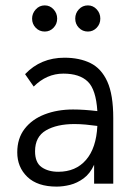

<svg xmlns="http://www.w3.org/2000/svg" viewBox="-20 -681 490 712"><path d="M190 11Q119 11 81.5 -25Q44 -61 44 -116Q44 -168 71.5 -203.5Q99 -239 146 -257Q193 -275 251 -275Q271 -275 293.5 -273.5Q316 -272 341 -269Q336 -349 305.5 -378.5Q275 -408 215 -408Q153 -408 105 -360L73 -406Q131 -467 219 -467Q275 -467 315.5 -447Q356 -427 378 -378.5Q400 -330 400 -243V0H329V-70Q314 -37 290 -19.5Q266 -2 240 4.5Q214 11 190 11ZM110 -120Q110 -78 134.5 -61Q159 -44 196 -44Q261 -44 299 -88Q337 -132 341 -214Q320 -217 298 -219Q276 -221 256 -221Q191 -221 150.5 -197.5Q110 -174 110 -120ZM146 -564Q126 -564 112.5 -578Q99 -592 99 -612Q99 -631 112.5 -646Q126 -661 146 -661Q165 -661 178.5 -646.5Q192 -632 192 -612Q192 -592 178.5 -578Q165 -564 146 -564ZM306 -564Q286 -564 272.5 -578Q259 -592 259 -612Q259 -632 272.5 -646.5Q286 -661 306 -661Q325 -661 338.5 -646.5Q352 -632 352 -612Q352 -592 338.5 -578Q325 -564 306 -564Z"/></svg>

Font: Inconsolata SemiCondensed
Style: Regular
Weight: 400
Width: 4
Monospace: yes
Designer: Raph Levien, Cyreal, Brenton Simpson
Foundry: Raph Levien, Cyreal, Google
Version: Version 3.000; ttfautohint (v1.8.2.53-6de2)